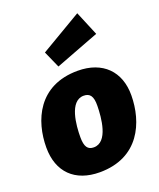

<svg xmlns="http://www.w3.org/2000/svg" viewBox="-158 -953 888 1070"><g transform="rotate(-20 286.0 -418.0)"><path d="M431 -856 187 -712 231 -613 491 -712ZM247 20C481 20 557 -165 558 -323C559 -465 471 -554 323 -554C89 -554 13 -370 13 -211C13 -66 100 20 247 20ZM263 -122C227 -122 211 -144 211 -201C211 -270 222 -412 307 -412C344 -412 361 -390 360 -333C359 -264 348 -122 263 -122Z"/></g></svg>

Font: Fira Sans Heavy
Style: Italic
Weight: 900
Italic angle: -8°
Designer: bBox Type GmbH & Carrois Corporate GbR & Edenspiekermann AG
Foundry: bBox Type GmbH & Carrois Corporate GbR & Edenspiekermann AG
Version: Version 4.301;PS 004.301;hotconv 1.0.88;makeotf.lib2.5.64775